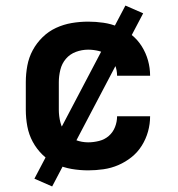

<svg xmlns="http://www.w3.org/2000/svg" viewBox="-20 -606 640 692"><path d="M298 8Q268 8 238.5 3Q209 -2 182 -14.5Q155 -27 133.5 -48Q112 -69 98 -95Q84 -121 78.5 -150.5Q73 -180 73 -210V-310Q73 -340 78.5 -369.5Q84 -399 98 -425Q112 -451 133.5 -472Q155 -493 182 -505.5Q209 -518 238.5 -523Q268 -528 298 -528Q325 -528 353 -524Q381 -520 406.5 -509Q432 -498 454 -480.5Q476 -463 491 -439Q506 -415 513.5 -388Q521 -361 521 -333H402Q402 -353 394.5 -372Q387 -391 372 -404Q357 -417 337 -422Q317 -427 298 -427Q275 -427 253.5 -419Q232 -411 217.5 -394Q203 -377 197.5 -354.5Q192 -332 192 -310V-210Q192 -188 197.5 -165.5Q203 -143 217.5 -126Q232 -109 253.5 -101Q275 -93 298 -93Q317 -93 337 -98Q357 -103 372 -116Q387 -129 394.5 -148Q402 -167 402 -187H521Q521 -159 513.5 -132Q506 -105 491 -81Q476 -57 454 -39.5Q432 -22 406.5 -11Q381 0 353 4Q325 8 298 8ZM168 66 104 38 432 -586 496 -558Z"/></svg>

Font: Iosevka Fixed Extended
Style: Bold
Weight: 700
Width: 7
Monospace: yes
Designer: Belleve Invis
Foundry: Belleve Invis
Version: Version 24.1.1; ttfautohint (v1.8.4)